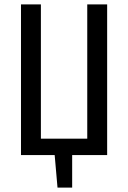

<svg xmlns="http://www.w3.org/2000/svg" viewBox="-20 -709 586 878"><path d="M470 0H310V149H243L230 0H76V-689H167V-75H379V-689H470Z"/></svg>

Font: Fira Sans Compressed
Style: Regular
Weight: 400
Width: 1
Designer: bBox Type GmbH & Carrois Corporate GbR & Edenspiekermann AG
Foundry: bBox Type GmbH & Carrois Corporate GbR & Edenspiekermann AG
Version: Version 4.301